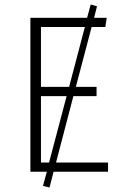

<svg xmlns="http://www.w3.org/2000/svg" viewBox="-20 -763 544 853"><path d="M460 -41H229L306 -336H409V-377H317L387 -643H448L454 -684H398L411 -735L383 -743L367 -684H115V0H188L171 63L200 70L218 0H460ZM162 -643H357L287 -377H162ZM162 -41V-336H276L198 -41Z"/></svg>

Font: Fira Sans ExtraLight
Style: Regular
Weight: 200
Designer: bBox Type GmbH & Carrois Corporate GbR & Edenspiekermann AG
Foundry: bBox Type GmbH & Carrois Corporate GbR & Edenspiekermann AG
Version: Version 4.300;PS 004.300;hotconv 1.0.88;makeotf.lib2.5.64775